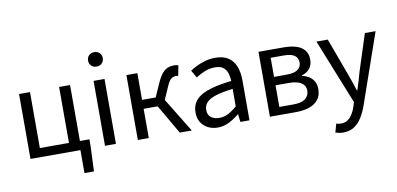

<svg xmlns="http://www.w3.org/2000/svg" viewBox="-81 -950 2925 1416"><g transform="rotate(-10 1382.0 -242.5)"><path d="M456 172V0H82V-486H164V-67H382V-486H464V-67H535V-15L527 172Z M640 0V-486H722V0ZM681 -586Q657 -586 641.5 -601Q626 -616 626 -640Q626 -664 641.5 -679Q657 -694 681 -694Q705 -694 720.5 -679Q736 -664 736 -640Q736 -616 720.5 -601Q705 -586 681 -586Z M886 0V-486H968V-286H1070L1118 -394Q1138 -437 1157.5 -458.5Q1177 -480 1198.5 -488Q1220 -496 1247 -496Q1263 -496 1276 -490L1261 -413Q1257 -415 1253.5 -415.5Q1250 -416 1245 -416Q1226 -416 1209.5 -405Q1193 -394 1175 -352L1133 -256L1290 0H1200L1073 -219H968V0Z M1483 12Q1443 12 1410.5 -4.5Q1378 -21 1359 -51.5Q1340 -82 1340 -126Q1340 -208 1412 -250Q1484 -292 1640 -309Q1639 -339 1630.5 -367Q1622 -395 1600 -412Q1578 -429 1539 -429Q1497 -429 1460 -413.5Q1423 -398 1394 -379L1362 -435Q1384 -450 1414 -464.5Q1444 -479 1479 -488.5Q1514 -498 1553 -498Q1612 -498 1649.5 -473.5Q1687 -449 1704.5 -404Q1722 -359 1722 -298V0H1654L1647 -58H1644Q1609 -29 1569 -8.5Q1529 12 1483 12ZM1506 -56Q1542 -56 1573.5 -72Q1605 -88 1640 -119V-250Q1558 -240 1510.5 -224.5Q1463 -209 1442 -186Q1421 -163 1421 -131Q1421 -91 1446 -73.5Q1471 -56 1506 -56Z M1875 0V-486H2062Q2115 -486 2155.5 -474Q2196 -462 2218.5 -434.5Q2241 -407 2241 -363Q2241 -323 2219.5 -296.5Q2198 -270 2160 -259V-255Q2188 -250 2211 -235.5Q2234 -221 2248 -197.5Q2262 -174 2262 -140Q2262 -91 2237.5 -60Q2213 -29 2169.5 -14.5Q2126 0 2070 0ZM1956 -284H2048Q2108 -284 2134 -303.5Q2160 -323 2160 -355Q2160 -390 2135 -408.5Q2110 -427 2054 -427H1956ZM1956 -59H2061Q2122 -59 2151 -81Q2180 -103 2180 -144Q2180 -180 2148.5 -200.5Q2117 -221 2055 -221H1956Z M2387 209Q2371 209 2356.5 206Q2342 203 2330 199L2348 135Q2357 138 2366 139.5Q2375 141 2383 141Q2425 141 2451.5 111.5Q2478 82 2493 37L2504 1L2309 -486H2394L2493 -217Q2505 -186 2517 -150Q2529 -114 2540 -80H2544Q2555 -114 2565.5 -149.5Q2576 -185 2585 -217L2672 -486H2752L2569 40Q2552 88 2528 126.5Q2504 165 2470 187Q2436 209 2387 209Z"/></g></svg>

Font: Source Sans 3
Style: Regular
Weight: 400
Designer: Paul D. Hunt
Foundry: Adobe
Version: Version 3.046;hotconv 1.0.118;makeotfexe 2.5.65603